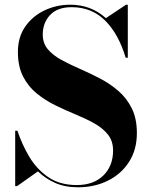

<svg xmlns="http://www.w3.org/2000/svg" viewBox="-20 -780 640 815"><path d="M52.5 10H44.5V-225H54Q73 -167.5 104.2 -114.8Q135.5 -62 184.8 -28.2Q234 5.5 306 5.5Q377.5 5.5 418.8 -35.2Q460 -76 460 -141Q460 -181.5 438 -209Q416 -236.5 380 -256.5Q344 -276.5 301 -294.2Q258 -312 215 -333Q172 -354 136 -383.2Q100 -412.5 78 -455.2Q56 -498 56 -560Q56 -622.5 87.2 -667.2Q118.5 -712 169.2 -736Q220 -760 278 -760Q366.5 -760 429.5 -703L515 -760H522.5V-535H513.5Q483.5 -635.5 426.5 -692.5Q369.5 -749.5 284 -749.5Q224 -749.5 192.8 -716.5Q161.5 -683.5 161.5 -633Q161.5 -596.5 183 -571Q204.5 -545.5 240.2 -526Q276 -506.5 318.5 -488Q361 -469.5 403.8 -447.2Q446.5 -425 482 -394.5Q517.5 -364 539.2 -320.5Q561 -277 561 -215Q561 -145 528 -93.2Q495 -41.5 438.2 -13.2Q381.5 15 311 15Q256 15 214.2 -3.5Q172.5 -22 141 -52.5Z"/></svg>

Font: Bodoni* 24pt
Style: Bold
Weight: 700
Version: Version 2.3